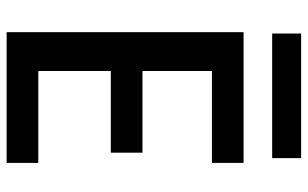

<svg xmlns="http://www.w3.org/2000/svg" viewBox="-190 -714 905 564"><g transform="rotate(90 262.0 -432.5)"><path d="M189 -603V-399H429V-306H189V-93H459V0H75V-696H459V-603ZM445 -865V-780H79V-865Z"/></g></svg>

Font: IBM-Poppins
Style: Poppins-Medium
Weight: 500
Designer: Mike Abbink, Paul van der Laan, Pieter van Rosmalen, Ben Mitchell, Mark Frömberg
Foundry: Bold Monday
Version: Version 1.1